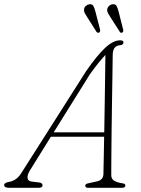

<svg xmlns="http://www.w3.org/2000/svg" viewBox="-48 -899 674 919"><path d="M95 -83Q81.5 -60.5 84 -46.2Q86.5 -32 103 -30L140 -25.5Q155.5 -23.5 155.5 -12Q155.5 0 137 0H-4.5Q-28 0 -28 -13.5Q-28 -24.5 -4.5 -28.5Q12.5 -31 28.5 -42.2Q44.5 -53.5 59 -78.5L364.5 -559Q417 -634.5 455.5 -670.2Q494 -706 527 -706Q543 -706 543 -696Q543 -683.5 526 -682.5Q492 -680 491.5 -636.5Q491 -602 490.2 -543.5Q489.5 -485 488.2 -415.2Q487 -345.5 486.2 -276Q485.5 -206.5 485 -149.2Q484.5 -92 484.5 -60.5Q484.5 -42.5 498.5 -34Q512.5 -25.5 538 -21.5Q552 -20.5 552 -11Q552 0 535.5 0H372.5Q368 0 364 -2.5Q360 -5 360 -10Q360 -18 371.5 -21L414.5 -30.5Q445.5 -36.5 447 -64.5Q447.5 -91.5 448.5 -139Q449.5 -186.5 450.5 -244.5H195.5ZM382 -543 209 -265.5H451Q452 -332 453.2 -402.2Q454.5 -472.5 455.2 -534Q456 -595.5 456.5 -636Q444.5 -623.5 425 -599.8Q405.5 -576 382 -543ZM409 -842.5 431 -757.5Q432.5 -747 427 -743.5Q419.5 -739.5 414 -746.5L367.5 -820Q362.5 -828 358 -836Q353.5 -844 354 -853Q355 -863.5 362.2 -870.2Q369.5 -877 379 -878.5Q393.5 -880.5 399 -870.2Q404.5 -860 409 -842.5ZM520 -842.5 541.5 -757.5Q544 -747 537.5 -743.5Q530.5 -739 525.5 -746.5L478.5 -820Q473.5 -828 469 -836Q464.5 -844 465 -853Q466.5 -863.5 473.5 -870.2Q480.5 -877 490 -878.5Q504.5 -880.5 510 -870.2Q515.5 -860 520 -842.5Z"/></svg>

Font: Fraunces 9pt Soft Thin
Style: Italic
Weight: 100
Italic angle: -16°
Version: Version 1.000;[b76b70a41]